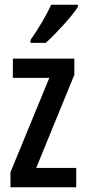

<svg xmlns="http://www.w3.org/2000/svg" viewBox="-20 -786 360 806"><path d="M307 -757V-766H195C174 -721 145 -671 108 -618V-606H172C214 -644 281 -716 307 -757ZM300 0V-81H132L292 -472V-540H34V-459H187L24 -63V0Z"/></svg>

Font: Noto Sans Arabic ExtCond Med
Style: Regular
Weight: 500
Width: 2
Designer: Monotype Design Team, Nadine Chahine, Nizar Qandah and Khaled Hosny
Foundry: Monotype Imaging Inc.
Version: Version 2.012